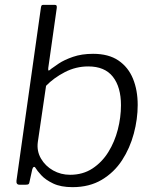

<svg xmlns="http://www.w3.org/2000/svg" viewBox="-20 -762 636 792"><path d="M61 0Q53 0 50 -4.5Q47 -9 48 -17L149 -732Q150 -738 152 -740Q154 -742 159 -742H206Q212 -742 213.5 -738Q215 -734 214 -728L179 -481Q178 -471 181 -471Q184 -471 191 -478Q200 -485 222.5 -500Q245 -515 281 -527.5Q317 -540 364 -540Q428 -540 468.5 -512.5Q509 -485 528.5 -437.5Q548 -390 548 -329Q548 -271 532 -211Q516 -151 483.5 -101Q451 -51 400 -20.5Q349 10 279 10Q231 10 199.5 -5Q168 -20 150.5 -39Q133 -58 126 -70Q123 -75 119 -73Q115 -71 113 -63L102 -13Q101 -5 98 -2.5Q95 0 85 0ZM136 -176Q131 -139 149 -108Q167 -77 199 -59Q231 -41 269 -41Q322 -41 361.5 -67Q401 -93 427 -135Q453 -177 466 -227.5Q479 -278 479 -328Q479 -403 445.5 -445.5Q412 -488 344 -488Q293 -488 247.5 -464.5Q202 -441 170 -408Z"/></svg>

Font: Libre Franklin Thin Light
Style: Italic
Weight: 300
Italic angle: -8°
Version: Version 3.000